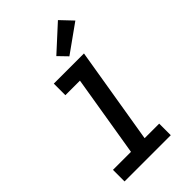

<svg xmlns="http://www.w3.org/2000/svg" viewBox="-292 -1089 1184 1184"><g transform="rotate(-45 300.0 -497.0)"><path d="M52 0V-101H209L297 -634H170V-735H433L328 -101H455V0ZM357 -786 301 -844 465 -994 539 -916Z"/></g></svg>

Font: Iosevka Curly Extended Oblique
Style: Bold
Weight: 700
Width: 7
Italic angle: -9°
Monospace: yes
Designer: Belleve Invis
Foundry: Belleve Invis
Version: Version 11.1.0; ttfautohint (v1.8.3)